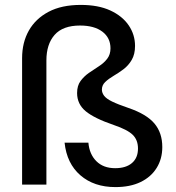

<svg xmlns="http://www.w3.org/2000/svg" viewBox="-20 -752 717 782"><path d="M450 10Q363 10 307.5 -38Q252 -86 243 -171H340Q344 -124 372.5 -95.5Q401 -67 449 -67Q493 -67 517.5 -88Q542 -109 542 -147Q542 -182 520.5 -203Q499 -224 443 -243Q364 -270 329 -299Q294 -328 294 -373Q294 -403 308 -422Q322 -441 342 -455Q362 -469 382.5 -482Q403 -495 416.5 -512.5Q430 -530 430 -555Q430 -598 397 -623Q364 -648 306 -648Q236 -648 202.5 -610Q169 -572 169 -506V0H70V-515Q70 -579 97.5 -627.5Q125 -676 178 -704Q231 -732 309 -732Q380 -732 429 -709.5Q478 -687 504 -649Q530 -611 530 -565Q530 -531 516.5 -508Q503 -485 483 -470Q463 -455 442.5 -443Q422 -431 408.5 -418Q395 -405 395 -387Q395 -374 404 -362Q413 -350 436.5 -338.5Q460 -327 504 -312Q577 -287 609 -249Q641 -211 641 -153Q641 -105 618 -68Q595 -31 552.5 -10.5Q510 10 450 10Z"/></svg>

Font: DMSans_18ptMedium
Style: Regular
Weight: 500
Designer: Colophon Foundry, Jonny Pinhorn
Foundry: Colophon Foundry
Version: Version 4.004;gftools[0.9.30]